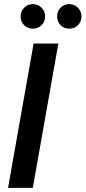

<svg xmlns="http://www.w3.org/2000/svg" viewBox="-20 -911 415 931"><path d="M19 0 143 -700H263L139 0ZM139 -772Q114 -772 97 -789Q80 -806 80 -831Q80 -856 97 -873.5Q114 -891 139 -891Q164 -891 181.5 -873.5Q199 -856 199 -831Q199 -806 181.5 -789Q164 -772 139 -772ZM316 -772Q290 -772 273.5 -789Q257 -806 257 -831Q257 -856 273.5 -873.5Q290 -891 316 -891Q341 -891 358 -873.5Q375 -856 375 -831Q375 -806 358 -789Q341 -772 316 -772Z"/></svg>

Font: DM Sans 28pt SemiBold
Style: Italic
Weight: 600
Italic angle: -10°
Version: Version 4.004;gftools[0.9.30]